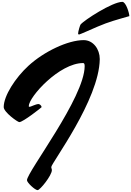

<svg xmlns="http://www.w3.org/2000/svg" viewBox="-20 -1992 1397 2044"><path d="M1019 -1708.5C1139.6 -1760.7 1229 -1783.2 1356.9 -1820.3C1356.9 -1850.6 1321.3 -1972.2 1282.2 -1972.2C1176.8 -1972.2 874.5 -1776.9 837.4 -1730.5C832 -1723.6 811.5 -1657.2 811.5 -1635.3C811.5 -1627.4 815.9 -1624.5 821.8 -1624.5C828.6 -1624.5 942.4 -1675.3 1019 -1708.5ZM380.4 32.2C406.2 32.2 532.2 -124.5 532.2 -181.2C532.2 -192.4 525.9 -201.7 525.9 -213.9C525.9 -254.4 1035.6 -928.2 1042 -1360.8V-1364.3C1042 -1466.8 973.6 -1564.9 870.6 -1564.9C703.6 -1564.9 448.2 -1443.4 283.2 -1292C143.6 -1164.1 19.5 -971.7 19.5 -852.1C19.5 -797.9 168 -691.9 185.5 -691.9C225.1 -691.9 422.4 -848.1 422.4 -850.6C422.4 -872.6 396.5 -884.3 391.6 -884.3C358.4 -884.3 311 -855 293.5 -855C289.1 -855 286.1 -856.9 286.1 -861.8C287.1 -960.9 612.3 -1320.8 865.2 -1320.8C877.4 -1320.8 881.3 -1308.1 881.3 -1287.1C879.9 -952.6 267.1 -161.1 267.1 -73.7C267.1 -47.9 353 32.2 380.4 32.2Z"/></svg>

Font: Bodega Script
Style: Medium
Weight: 500
Italic angle: 39.7°
Version: Version 001.000